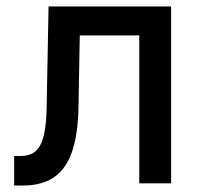

<svg xmlns="http://www.w3.org/2000/svg" viewBox="-20 -570 640 597"><path d="M50 7C167 7 220 -65 224 -232L228 -460H413V0H512V-550H131L125 -237C123 -124 101 -85 44 -85H24V7Z"/></svg>

Font: Tekne LDO Medium
Style: Regular
Weight: 500
Monospace: yes
Designer: Alessio Laiso, Mario Rullo, Paolo Rosset
Foundry: Alessio Laiso
Version: Version 1.000;hotconv 1.0.109;makeotfexe 2.5.65596